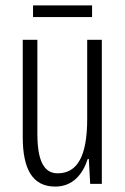

<svg xmlns="http://www.w3.org/2000/svg" viewBox="-20 -679 462 709"><path d="M320 -659H102V-616H320ZM356 -532H302V-240C302 -103 266 -39 193 -39C143 -39 118 -84 118 -185V-532H64V-173C64 -56 99 10 184 10C250 10 286 -37 304 -92H308L313 0H356Z"/></svg>

Font: Noto Sans Display Condensed Light
Style: Regular
Weight: 300
Width: 3
Designer: Monotype Design Team
Foundry: Monotype Imaging Inc.
Version: Version 1.900